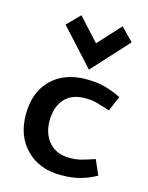

<svg xmlns="http://www.w3.org/2000/svg" viewBox="-101 -699 598 774"><g transform="rotate(15 198.0 -312.0)"><path d="M29 0ZM244 -315Q271 -315 291.5 -309.5Q312 -304 348 -292L375 -355Q339 -372 306.5 -381Q274 -390 228 -390Q137 -390 83 -336.5Q29 -283 29 -190Q29 -100 83.5 -45Q138 10 228 10Q276 10 310.5 0Q345 -10 375 -27L348 -89Q312 -77 291.5 -71.5Q271 -66 244 -66Q190 -66 159 -100.5Q128 -135 128 -190Q128 -247 157.5 -281Q187 -315 244 -315ZM314 -634 366 -581 228 -430 90 -581 142 -634 228 -540Z"/></g></svg>

Font: Cambay Devanagari
Style: Regular
Weight: 700
Designer: Pooja Saxena
Foundry: Pooja Saxena
Version: Version 1.095;PS 001.095;hotconv 1.0.70;makeotf.lib2.5.58329